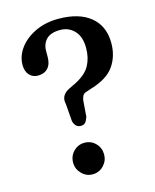

<svg xmlns="http://www.w3.org/2000/svg" viewBox="-111 -803 719 888"><g transform="rotate(-15 248.0 -359.0)"><path d="M186 -337Q175.5 -379 217.5 -401L253.5 -418.5Q305 -445 324.2 -480.8Q343.5 -516.5 343.5 -563.5Q343.5 -618 316.2 -646.5Q289 -675 248.5 -675Q203.5 -675 182.2 -653.5Q161 -632 161 -597V-570Q161 -535 143.8 -516.2Q126.5 -497.5 96 -497.5Q70.5 -497.5 54.8 -515.2Q39 -533 39 -563Q39 -606.5 67.2 -644Q95.5 -681.5 144 -704.2Q192.5 -727 253 -727Q352.5 -727 407.2 -682Q462 -637 462 -555.5Q462 -493 429.8 -446.5Q397.5 -400 319.5 -376.5L293 -367.5Q279.5 -363.5 274.8 -354.5Q270 -345.5 268 -333L262 -255.5Q256 -237.5 248.5 -229.5Q241 -221.5 226.5 -221.5Q201.5 -221.5 192.5 -253ZM222 9Q191.5 9 169.8 -13.5Q148 -36 148 -66.5Q148 -98 169.8 -120Q191.5 -142 222 -142Q253.5 -142 275 -120Q296.5 -98 296.5 -66.5Q296.5 -36 275 -13.5Q253.5 9 222 9Z"/></g></svg>

Font: Fraunces 9pt S100
Style: Regular
Weight: 400
Version: Version 1.000; ttfautohint (v1.8.3)